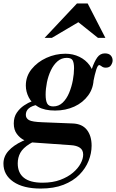

<svg xmlns="http://www.w3.org/2000/svg" viewBox="-78 -774 674 1115"><path d="M158 321Q57 321 -0.5 281.5Q-58 242 -58 176Q-58 135 -29 102.5Q0 70 51.5 46Q103 22 172 5L203 16Q133 37 94 61.5Q55 86 40 113.5Q25 141 25 175Q25 230 61 258.5Q97 287 169 287Q228 287 272 270.5Q316 254 345.5 229Q375 204 390 176Q405 148 405 124Q405 97 386 84Q367 71 334 69L106 53Q87 52 62.5 40Q38 28 20 4Q2 -20 2 -57Q2 -94 19.5 -119.5Q37 -145 61.5 -161.5Q86 -178 109 -186.5Q132 -195 143 -197L141 -166Q72 -153 72 -107Q72 -87 90.5 -76.5Q109 -66 170 -64L344 -57Q399 -55 426.5 -20Q454 15 454 72Q454 116 436.5 160Q419 204 383 240.5Q347 277 291 299Q235 321 158 321ZM242 -132Q181 -132 143.5 -153.5Q106 -175 89 -208.5Q72 -242 72 -277Q72 -331 105.5 -372.5Q139 -414 191.5 -438Q244 -462 302 -462Q346 -462 383 -444Q420 -426 443 -394Q466 -362 466 -322Q466 -264 435 -221Q404 -178 353.5 -155Q303 -132 242 -132ZM231 -156Q263 -156 286 -178Q309 -200 323.5 -235Q338 -270 345 -308Q352 -346 352 -378Q352 -407 344.5 -422.5Q337 -438 310 -438Q279 -438 256 -418Q233 -398 217.5 -365.5Q202 -333 194.5 -295.5Q187 -258 187 -224Q187 -190 196 -173Q205 -156 231 -156ZM461 -286 450 -373H455Q470 -417 487 -440.5Q504 -464 531 -464Q554 -464 565 -452Q576 -440 576 -423Q576 -410 567 -395.5Q558 -381 536 -381Q525 -381 518 -385Q511 -389 506.5 -392.5Q502 -396 498 -396Q490 -396 481.5 -371Q473 -346 461 -286ZM181 -554 369 -754H431L534 -554H491L377 -645L223 -554Z"/></svg>

Font: Libre Bodoni SemiBold
Style: Italic
Weight: 600
Italic angle: -13°
Version: Version 2.003